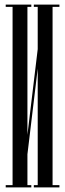

<svg xmlns="http://www.w3.org/2000/svg" viewBox="-20 -820 285 840"><path d="M240 0H128V-10H145V-520L100 -145V-10H117V0H5V-10H35V-790H5V-800H117V-790H100V-230L145 -605V-790H128V-800H240V-790H210V-10H240Z"/></svg>

Font: Cathisma Unicode
Style: Normal
Weight: 400
Version: Version 1.0